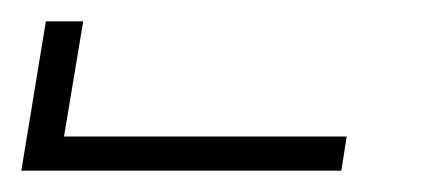

<svg xmlns="http://www.w3.org/2000/svg" viewBox="-377 -760 397 180"><path d="M-357 -600 -334 -740H-299L-317 -632H-52L-57 -600Z"/></svg>

Font: Iosevka Term Curly Extralight
Style: Italic
Weight: 200
Italic angle: -9°
Designer: Belleve Invis
Foundry: Belleve Invis
Version: Version 32.3.0